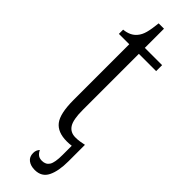

<svg xmlns="http://www.w3.org/2000/svg" viewBox="-292 -660 864 864"><g transform="rotate(45 140.5 -227.5)"><path d="M191 10Q133 10 107 -23.5Q81 -57 81 -143V-498H15V-525Q57 -529 78 -555Q91 -570 97.5 -594Q104 -618 108 -658H142V-536H252V-498H142V-141Q142 -79 158 -54.5Q174 -30 206 -30Q221 -30 233.5 -32Q246 -34 260 -37V-1V0V68Q260 130 242 166.5Q224 203 180 203Q154 203 137.5 190.5Q121 178 121 154Q121 143 124.5 135.5Q128 128 133 123Q139 136 148.5 143.5Q158 151 174 151Q198 151 209.5 133Q221 115 221 67V8Q206 10 191 10Z"/></g></svg>

Font: Noto Serif Condensed Light
Style: Regular
Weight: 300
Width: 3
Designer: Monotype Design Team
Foundry: Monotype Imaging Inc.
Version: Version 2.013